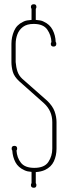

<svg xmlns="http://www.w3.org/2000/svg" viewBox="-20 -803 323 907"><path d="M247 -101Q247 -68 234.5 -41Q222 -14 192 0Q175 8 149 10V62Q152 66 152 71Q152 84 140 84Q126 84 126 71Q126 66 129 62V9Q119 8 111 6.5Q103 5 95 1Q66 -12 53 -36.5Q40 -61 38 -92Q35 -95 35 -101Q35 -114 48 -114Q61 -114 61 -101Q61 -95 58 -92Q60 -58 79 -34Q98 -10 142 -10Q190 -10 208.5 -38Q227 -66 227 -101V-226Q227 -279 188 -315L71 -419Q47 -441 40.5 -464Q34 -487 34 -510V-596Q34 -628 46.5 -657Q59 -686 89 -700Q98 -705 108 -706.5Q118 -708 129 -709V-761Q126 -766 126 -770Q126 -783 140 -783Q152 -783 152 -770Q152 -766 149 -761V-709Q160 -708 169.5 -706.5Q179 -705 186 -701Q215 -688 228.5 -662Q242 -636 243 -605Q246 -602 246 -596Q246 -583 233 -583Q220 -583 220 -596Q220 -601 223 -604Q222 -636 203.5 -663Q185 -690 139 -690Q107 -690 88.5 -676Q70 -662 62 -640.5Q54 -619 54 -596V-510Q56 -485 62.5 -465.5Q69 -446 85 -431L203 -327Q229 -302 238 -276.5Q247 -251 247 -226Z"/></svg>

Font: Wire One
Style: Regular
Weight: 400
Designer: Alexei Vanyashin, Gayaneh Bagdasaryan
Foundry: Cyreal
Version: Version 1.102; ttfautohint (v1.8.3)